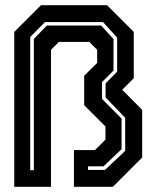

<svg xmlns="http://www.w3.org/2000/svg" viewBox="-20 -720 603 740"><path d="M35 0V-597L138 -700H392.5L495.5 -597V-418.5L451 -374L528 -296.5V-113L415 0H265V-141.5H346L386.5 -182V-232.5L304.5 -314.5V-428L354.5 -477.5V-528L324 -558.5H207L176.5 -528V0ZM96.5 -64H110.5V-570L160.5 -621.5H370L417.5 -569.5V-448L373 -403.5V-339L448.5 -263V-145L379 -79H319V-65H384.5L462.5 -138.5V-266L387 -344.5V-398.5L431.5 -444V-575L377 -635H153.5L96.5 -577.5Z"/></svg>

Font: Tourney Condensed Regular
Style: Bold
Weight: 700
Width: 3
Designer: Tyler Finck
Foundry: Etcetera Type Co
Version: Version 1.010; ttfautohint (v1.8.3)